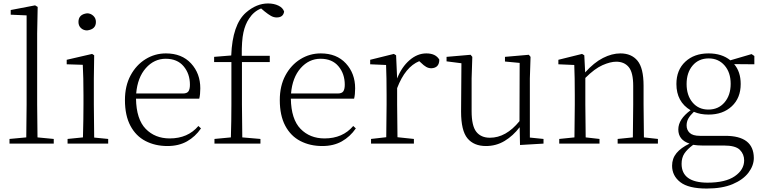

<svg xmlns="http://www.w3.org/2000/svg" viewBox="-20 -831 4417 1111"><path d="M131 0H35V-27L132 -36L134 -226V-742L42 -746V-773L183 -800L198 -791L195 -637V-226L197 -36L291 -27V0Z M484 -655Q463 -655 448.5 -668.5Q434 -682 434 -704Q434 -748 484 -754Q504 -754 519.5 -740Q535 -726 535 -704Q535 -661 484 -655ZM459 0H371V-27L460 -36Q463 -145 463 -226V-281Q463 -383 459 -456L366 -459V-485L513 -519L525 -511L523 -377V-226L525 -35L606 -27V0Z M949 14Q878 14 822 -15Q766 -44 734.5 -103.5Q703 -163 703 -252Q703 -334 735.5 -394.5Q768 -455 822 -488.5Q876 -522 940 -522Q1032 -522 1085.5 -464Q1139 -406 1139 -320Q1139 -284 1133 -260H767Q769 -141 823 -85.5Q877 -30 962 -30Q1067 -30 1128 -102L1143 -88Q1110 -40 1062 -13Q1014 14 949 14ZM768 -290H1038Q1062 -290 1070.5 -302.5Q1079 -315 1079 -341Q1079 -404 1042.5 -447.5Q1006 -491 939 -491Q872 -491 824 -437Q776 -383 768 -290Z M1315 0H1221V-27L1316 -36Q1319 -132 1319 -226V-472H1219V-502L1318 -510Q1325 -689 1403 -758Q1464 -811 1531 -811Q1565 -811 1591 -798.5Q1617 -786 1624 -764Q1619 -730 1581 -730Q1564 -730 1548 -739Q1532 -748 1511 -765L1491 -782Q1448 -765 1421 -723Q1399 -691 1388.5 -643Q1378 -595 1379 -508H1541V-472H1380V-226L1382 -36L1487 -27V0Z M1845 14Q1774 14 1718 -15Q1662 -44 1630.5 -103.5Q1599 -163 1599 -252Q1599 -334 1631.5 -394.5Q1664 -455 1718 -488.5Q1772 -522 1836 -522Q1928 -522 1981.5 -464Q2035 -406 2035 -320Q2035 -284 2029 -260H1663Q1665 -141 1719 -85.5Q1773 -30 1858 -30Q1963 -30 2024 -102L2039 -88Q2006 -40 1958 -13Q1910 14 1845 14ZM1664 -290H1934Q1958 -290 1966.5 -302.5Q1975 -315 1975 -341Q1975 -404 1938.5 -447.5Q1902 -491 1835 -491Q1768 -491 1720 -437Q1672 -383 1664 -290Z M2214 0H2127V-27L2215 -37L2217 -226V-281Q2217 -385 2214 -455L2122 -459V-485L2259 -519L2272 -511L2278 -377Q2304 -443 2349.5 -482.5Q2395 -522 2447 -522Q2501 -522 2522 -486Q2522 -438 2476 -436Q2460 -436 2446 -444Q2432 -452 2416 -468L2406 -477Q2325 -444 2278 -321V-226L2280 -37L2375 -27V0Z M2989 8 2987 -95Q2949 -45 2900 -15.5Q2851 14 2792 14Q2722 14 2685 -30.5Q2648 -75 2648 -185L2650 -465L2564 -476V-502L2703 -514L2713 -502L2709 -377V-188Q2709 -103 2736 -68.5Q2763 -34 2815 -34Q2908 -34 2986 -130L2987 -467L2902 -475V-502L3040 -514L3050 -502L3046 -377V-35L3125 -27V0Z M3641 0H3554V-27L3642 -36L3644 -226V-334Q3644 -412 3618 -443Q3592 -474 3546 -474Q3512 -474 3466.5 -454Q3421 -434 3367 -380V-226L3369 -36L3449 -27V0H3216V-27L3304 -36L3306 -226V-281Q3306 -385 3303 -455L3211 -459V-485L3348 -519L3361 -511L3366 -412Q3417 -469 3469 -495.5Q3521 -522 3570 -522Q3634 -522 3669 -479.5Q3704 -437 3704 -335V-226L3706 -36L3787 -27V0Z M4079 -197Q4137 -197 4172.5 -238.5Q4208 -280 4208 -346Q4208 -412 4172.5 -452.5Q4137 -493 4081 -493Q4023 -493 3988 -452Q3953 -411 3953 -345Q3953 -279 3987.5 -238Q4022 -197 4079 -197ZM4080 -168Q4032 -168 3995 -184Q3973 -163 3963 -145Q3953 -127 3953 -105Q3953 -79 3971 -62Q3989 -45 4030 -45H4177Q4341 -45 4342 83Q4342 127 4311 168Q4280 209 4219.5 234.5Q4159 260 4069 260Q3964 260 3916.5 223Q3869 186 3869 128Q3869 86 3894.5 55Q3920 24 3970 0Q3905 -21 3905 -82Q3905 -141 3976 -193Q3894 -242 3894 -345Q3894 -426 3945.5 -474Q3997 -522 4080 -522Q4157 -522 4206 -482L4329 -518L4345 -507V-459L4228 -460Q4266 -416 4266 -345Q4266 -264 4214.5 -216Q4163 -168 4080 -168ZM3991 7Q3956 33 3940 57.5Q3924 82 3924 117Q3924 225 4073 226Q4178 226 4232 188.5Q4286 151 4286 97Q4286 61 4261 36Q4236 11 4169 11H4043Q4016 11 3991 7Z"/></svg>

Font: Minh Nguyen ExtraLight
Style: Regular
Weight: 250
Designer: Ryoko NISHIZUKA 西塚涼子 (kana & ideographs); Frank Grießhammer (Latin, Greek & Cyrillic); Wenlong ZHANG 张文龙 (bopomofo); San
Foundry: Adobe
Version: Version 1.100;July 7, 2023;FontCreator 14.0.0.2814 64-bit